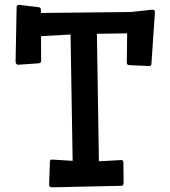

<svg xmlns="http://www.w3.org/2000/svg" viewBox="-20 -782 707 800"><path d="M55.2 -512.2Q46.9 -513.2 44.9 -523.9L49.3 -752.9Q49.3 -761.7 60.5 -761.7L140.6 -752Q150.4 -752 150.4 -740.7V-728L524.9 -731.9L614.7 -741.7Q625.5 -741.7 625.5 -731L610.8 -514.6Q609.9 -506.8 601.6 -506.8L518.1 -510.7Q512.2 -511.7 510.5 -513.9Q508.8 -516.1 508.3 -522.5L509.8 -643.1L383.8 -641.1L392.1 -109.9L486.3 -115.2Q494.1 -113.3 494.1 -106L495.1 -19.5Q494.1 -7.8 486.3 -7.8L196.3 -1.5Q185.5 -1.5 184.6 -11.2L188 -107.9Q188 -117.2 195.8 -117.2L282.7 -111.8L273.9 -638.2L150.9 -631.3L151.4 -527.8Q150.9 -518.6 139.6 -518.1Z"/></svg>

Font: Wellfleet
Style: Regular
Weight: 400
Designer: Riccardo De Franceschi
Foundry: Riccardo De Franceschi
Version: Version 1.002